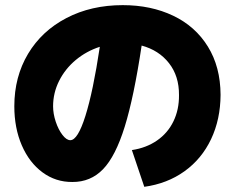

<svg xmlns="http://www.w3.org/2000/svg" viewBox="-20 -720 904 740"><path d="M669.9 -353.5Q670.4 -426.8 631.3 -476.6Q592.3 -526.4 525.9 -544.4Q496.1 -345.7 460.7 -231.7Q425.3 -117.7 377.2 -67.9Q329.1 -18.1 258.8 -18.6Q194.8 -18.1 143.8 -55.7Q92.8 -93.3 64 -159.9Q35.2 -226.6 35.2 -310.5Q35.2 -423.8 88.1 -512.5Q141.1 -601.1 236.3 -650.6Q331.5 -700.2 453.1 -700.2Q562 -700.2 647.5 -659.4Q732.9 -618.7 781.2 -540.5Q829.6 -462.4 830.1 -354.5Q829.6 -259.8 793.5 -183.6Q757.3 -107.4 690.9 -59.8Q624.5 -12.2 536.1 0L488.3 -141.6Q543.9 -149.9 585.2 -178.5Q626.5 -207 648.4 -252.2Q670.4 -297.4 669.9 -353.5ZM251 -179.7Q279.8 -179.7 309.3 -273.7Q338.9 -367.7 364.7 -539.6Q313 -522.9 272 -488.8Q231 -454.6 207.8 -408.2Q184.6 -361.8 184.6 -310.5Q184.6 -281.7 194.8 -251Q205.1 -220.2 220.7 -200Q236.3 -179.7 251 -179.7Z"/></svg>

Font: Pretendard GOV Black
Style: Regular
Weight: 900
Designer: Base glyphs from Inter by Rasmus Andersson; Hangeul glyphs from Noto Sans CJK(Source Han Sans) by Jang Soo-young and Kan
Foundry: Kil Hyung-jin
Version: Version 1.309